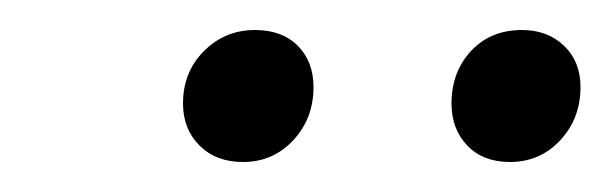

<svg xmlns="http://www.w3.org/2000/svg" viewBox="-20 -627 407 128"><path d="M102 -558Q102 -579 116 -593Q130 -607 150 -607Q168 -607 178.5 -596.5Q189 -586 189 -569Q189 -548 175.5 -533.5Q162 -519 142 -519Q124 -519 113 -530Q102 -541 102 -558ZM281 -558Q281 -579 294 -593Q307 -607 328 -607Q345 -607 356 -596.5Q367 -586 367 -569Q367 -548 353.5 -533.5Q340 -519 320 -519Q302 -519 291.5 -530Q281 -541 281 -558Z"/></svg>

Font: LXGW Bright GB
Style: Italic
Weight: 400
Italic angle: -12°
Designer: Christian Thalmann (Catharsis Fonts)
Foundry: LXGW / Christian Thalmann (Catharsis Fonts) / Fontworks Inc.
Version: Version 5.510